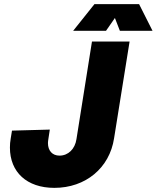

<svg xmlns="http://www.w3.org/2000/svg" viewBox="-20 -901 758 929"><path d="M334 -752H493L536 -814L560 -752H718L653 -881H437ZM243 8C394 8 510 -88 532 -232L607 -700H425L350 -228C343 -180 310 -148 268 -148C233 -148 212 -172 212 -209C212 -215 213 -221 214 -228L221 -274L38 -269L32 -232C29 -216 28 -201 28 -187C28 -68 110 8 243 8Z"/></svg>

Font: Arthouse Owned Black
Style: Italic
Weight: 900
Italic angle: -10°
Designer: Jeremy Tribby
Foundry: Tribby Type
Version: Version 1.000;PS 001.000;hotconv 1.0.88;makeotf.lib2.5.64775